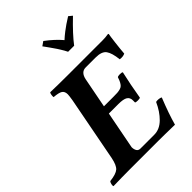

<svg xmlns="http://www.w3.org/2000/svg" viewBox="-252 -1003 1121 1121"><g transform="rotate(-45 308.5 -442.5)"><path d="M298.8 -367.2H377Q397.9 -367.2 409.2 -367.9Q420.4 -368.7 432.6 -371.8Q444.8 -375 451.7 -381.8Q458.5 -388.7 464.6 -400.1Q470.7 -411.6 476.1 -429.2Q481 -434.1 497.1 -434.1Q513.7 -434.1 517.1 -429.2Q498 -346.2 482.9 -254.9Q479 -251 462.9 -251Q446.8 -251 442.9 -254.9V-272.9Q442.9 -295.4 426 -306.2Q409.2 -316.9 367.2 -316.9H289.1L244.1 -84Q244.1 -66.4 251.2 -54.2Q258.3 -42 274.9 -42H389.2Q433.6 -42 470.5 -78.1Q507.3 -114.3 532.2 -169.9Q542 -172.4 554.9 -170.9Q567.9 -169.4 574.2 -165Q535.2 -67.9 516.1 2Q513.7 2 489.7 1.5Q465.8 1 434.8 0.5Q403.8 0 383.8 0H145Q83 0 8.8 2Q5.4 -3.4 8.3 -15.4Q11.2 -27.3 16.1 -32.2Q68.8 -38.1 88.1 -55.2Q107.4 -72.3 117.2 -122.1L193.8 -522Q199.2 -555.2 199.2 -565.9Q199.2 -589.8 184.1 -599.9Q168.9 -609.9 128.9 -612.8Q127.4 -621.1 129.4 -632.3Q131.3 -643.6 134.8 -647Q205.1 -645 276.9 -645H565.9Q589.8 -645 612.8 -648.9Q617.2 -648.9 617.2 -645Q614.7 -635.3 608.4 -582.8Q602.1 -530.3 600.1 -501Q582.5 -492.2 558.1 -496.1Q551.8 -553.7 533.9 -578.4Q516.1 -603 465.8 -603H383.8Q345.2 -603 335 -554.2ZM425.8 -740.2H376Q371.1 -750 366 -759.3Q360.8 -768.6 354 -779.5Q347.2 -790.5 342.8 -797.1Q338.4 -803.7 329.3 -816.7Q320.3 -829.6 317.6 -833.5Q314.9 -837.4 304.2 -852.3Q293.5 -867.2 292 -869.1L317.9 -887.2Q372.6 -846.7 409.2 -803.2Q427.7 -820.3 448 -835.9Q468.3 -851.6 482.2 -860.8Q496.1 -870.1 522.9 -887.2L544.9 -869.1Q466.3 -793.9 425.8 -740.2Z"/></g></svg>

Font: Common Serif
Style: Bold Italic
Weight: 700
Italic angle: -12°
Designer: Philipp H. Poll, Khaled Hosny
Foundry: Stefan Peev, Context Ltd.
Version: Version 1.026